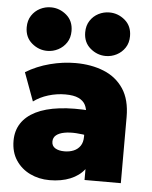

<svg xmlns="http://www.w3.org/2000/svg" viewBox="-56 -835 709 896"><g transform="rotate(5 299.0 -387.0)"><path d="M209.5 15Q159.5 15 118 -5Q76.5 -25 51.5 -62.8Q26.5 -100.5 26.5 -154Q26.5 -200.5 49.2 -235.5Q72 -270.5 116.5 -292.8Q161 -315 226.8 -323Q292.5 -331 378.5 -324L379.5 -205Q345.5 -212.5 314.5 -214.2Q283.5 -216 259.5 -211.5Q235.5 -207 221.5 -195.8Q207.5 -184.5 207.5 -165.5Q207.5 -145 224 -135Q240.5 -125 267 -125Q291 -125 310.2 -133Q329.5 -141 341 -157.8Q352.5 -174.5 352.5 -201V-307Q352.5 -331 343 -349.8Q333.5 -368.5 311 -379.2Q288.5 -390 248.5 -390Q208.5 -390 169.2 -378Q130 -366 100.5 -344L51.5 -477Q103.5 -508.5 164 -524.2Q224.5 -540 283.5 -540Q358 -540 416.5 -516.2Q475 -492.5 508.8 -441.8Q542.5 -391 542.5 -310V0H372.5V-51Q348.5 -19.5 306.5 -2.2Q264.5 15 209.5 15ZM146.5 -585Q106 -585 73.8 -612.5Q41.5 -640 41.5 -687Q41.5 -718.5 56.5 -741.5Q71.5 -764.5 95.5 -776.8Q119.5 -789 146.5 -789Q187 -789 219.2 -761.8Q251.5 -734.5 251.5 -687Q251.5 -655.5 236.5 -632.8Q221.5 -610 197.5 -597.5Q173.5 -585 146.5 -585ZM420.5 -585Q380 -585 347.8 -612.5Q315.5 -640 315.5 -687Q315.5 -718.5 330.5 -741.5Q345.5 -764.5 369.5 -776.8Q393.5 -789 420.5 -789Q461 -789 493.2 -761.8Q525.5 -734.5 525.5 -687Q525.5 -655.5 510.5 -632.8Q495.5 -610 471.5 -597.5Q447.5 -585 420.5 -585Z"/></g></svg>

Font: Geologica Cursive Black
Style: Regular
Weight: 900
Designer: Sindre Bremnes, Frode Helland
Foundry: Monokrom Skriftforlag AS
Version: Version 1.010;gftools[0.9.28]